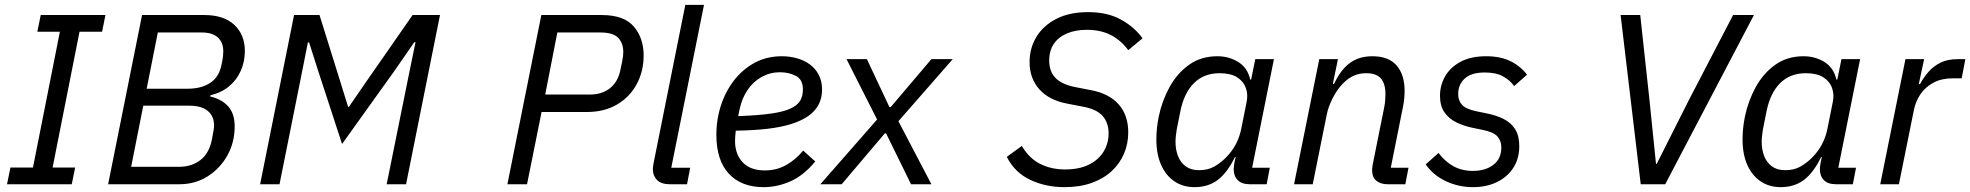

<svg xmlns="http://www.w3.org/2000/svg" viewBox="-20 -760 8127 792"><path d="M276 0H9L23 -69H116L227 -629H134L148 -698H415L401 -629H308L197 -69H290Z M426 0 566 -698H823Q903 -698 946.5 -657.5Q990 -617 990 -549Q990 -506 973.5 -468.5Q957 -431 925.5 -404.5Q894 -378 848 -367L847 -362Q894 -351 921 -321.5Q948 -292 948 -238Q948 -173 918 -119Q888 -65 836.5 -32.5Q785 0 720 0ZM521 -72H719Q771 -72 807 -100Q843 -128 854 -184Q859 -210 861 -222.5Q863 -235 863 -242Q863 -281 837 -302.5Q811 -324 761 -324H571ZM585 -394H754Q810 -394 847 -418Q884 -442 894 -494Q899 -517 900 -529.5Q901 -542 901 -549Q901 -585 878.5 -605.5Q856 -626 812 -626H631Z M1575 0 1670 -469 1694 -586H1689L1608 -469L1391 -166L1292 -469L1255 -585H1250L1227 -469L1133 0H1053L1193 -698H1298L1380 -435L1416 -319H1419L1499 -435L1682 -698H1795L1655 0Z M2154 0H2073L2213 -698H2462Q2554 -698 2594.5 -650.5Q2635 -603 2635 -531Q2635 -466 2606.5 -413Q2578 -360 2525.5 -329Q2473 -298 2401 -298H2214ZM2279 -626 2229 -370H2413Q2463 -370 2496 -396Q2529 -422 2539 -471Q2544 -494 2546.5 -507Q2549 -520 2550 -528.5Q2551 -537 2551 -545Q2551 -582 2530 -604Q2509 -626 2456 -626Z M2814 0H2743Q2708 0 2690.5 -17.5Q2673 -35 2673 -63Q2673 -68 2674 -74Q2675 -80 2676 -87L2807 -740H2884L2749 -68H2827Z M3130 12Q3038 12 2986.5 -43.5Q2935 -99 2935 -204Q2935 -224 2937 -244.5Q2939 -265 2943 -284Q2957 -352 2993 -407.5Q3029 -463 3083 -495.5Q3137 -528 3205 -528Q3238 -528 3268 -519.5Q3298 -511 3321 -494Q3344 -477 3357.5 -451Q3371 -425 3371 -390Q3371 -356 3357 -329Q3343 -302 3315 -282Q3287 -262 3244 -248.5Q3201 -235 3144 -228.5Q3087 -222 3015 -221Q3014 -211 3013 -199Q3012 -187 3012 -179Q3012 -124 3043.5 -90.5Q3075 -57 3135 -57Q3184 -57 3223.5 -79.5Q3263 -102 3293 -139L3343 -94Q3295 -36 3240.5 -12Q3186 12 3130 12ZM3197 -462Q3157 -462 3122.5 -443Q3088 -424 3064.5 -390Q3041 -356 3031 -310L3025 -281Q3108 -284 3160.5 -291.5Q3213 -299 3241.5 -312.5Q3270 -326 3281 -345Q3292 -364 3292 -391Q3292 -432 3263 -447Q3234 -462 3197 -462Z M3452 0H3364L3598 -267L3472 -516H3556L3649 -318H3654L3822 -516H3910L3686 -260L3822 0H3738L3635 -210H3630Z M4371 12Q4294 12 4230 -18Q4166 -48 4133 -113L4195 -158Q4226 -106 4271.5 -83.5Q4317 -61 4373 -61Q4432 -61 4472 -81Q4512 -101 4532.5 -135Q4553 -169 4553 -210Q4553 -254 4528 -282Q4503 -310 4447 -320L4380 -333Q4307 -347 4267 -392Q4227 -437 4227 -504Q4227 -561 4255 -607.5Q4283 -654 4337 -682Q4391 -710 4468 -710Q4548 -710 4603.5 -679.5Q4659 -649 4693 -602L4634 -553Q4606 -592 4564 -614.5Q4522 -637 4463 -637Q4416 -637 4381 -622Q4346 -607 4327 -579Q4308 -551 4308 -510Q4308 -465 4334 -438.5Q4360 -412 4414 -401L4481 -388Q4555 -374 4594.5 -329.5Q4634 -285 4634 -214Q4634 -167 4616.5 -126Q4599 -85 4565.5 -54Q4532 -23 4483 -5.5Q4434 12 4371 12Z M5205 0H5136Q5102 0 5085.5 -17Q5069 -34 5069 -62Q5069 -68 5070 -75Q5071 -82 5072 -89L5077 -112H5074Q5043 -48 5003.5 -18Q4964 12 4907 12Q4860 12 4824.5 -12Q4789 -36 4769.5 -80Q4750 -124 4750 -185Q4750 -208 4752.5 -232Q4755 -256 4760 -280Q4773 -343 4804 -400Q4835 -457 4884.5 -492.5Q4934 -528 5002 -528Q5049 -528 5087.5 -504.5Q5126 -481 5137 -432H5141L5158 -516H5235L5145 -68H5218ZM4926 -58Q4962 -58 4988 -72.5Q5014 -87 5036 -109Q5062 -135 5078 -165.5Q5094 -196 5101 -233L5122 -338Q5129 -370 5119 -397.5Q5109 -425 5082.5 -441.5Q5056 -458 5011 -458Q4946 -458 4905 -417Q4864 -376 4849 -301L4834 -226Q4832 -213 4830.5 -200Q4829 -187 4829 -175Q4829 -142 4839.5 -115.5Q4850 -89 4871.5 -73.5Q4893 -58 4926 -58Z M5395 0H5318L5422 -516H5499L5478 -414H5483Q5510 -472 5548 -500Q5586 -528 5641 -528Q5708 -528 5741 -490Q5774 -452 5774 -385Q5774 -371 5772.5 -354Q5771 -337 5767 -318L5717 -68H5790L5777 0H5704Q5676 0 5658 -14Q5640 -28 5640 -58Q5640 -63 5640.5 -67.5Q5641 -72 5642 -79L5690 -318Q5693 -333 5694 -347.5Q5695 -362 5695 -371Q5695 -415 5676 -436.5Q5657 -458 5616 -458Q5588 -458 5565 -448Q5542 -438 5521 -417Q5496 -392 5477.5 -355.5Q5459 -319 5453 -288Z M6056 12Q5997 12 5944.5 -12.5Q5892 -37 5861 -82L5914 -129Q5941 -93 5976 -74Q6011 -55 6056 -55Q6107 -55 6140 -80Q6173 -105 6173 -152Q6173 -178 6157.5 -196.5Q6142 -215 6097 -224L6058 -232Q6019 -240 5988 -255Q5957 -270 5938.5 -296.5Q5920 -323 5920 -365Q5920 -408 5941 -445Q5962 -482 6004.5 -505Q6047 -528 6111 -528Q6168 -528 6209 -508.5Q6250 -489 6279 -452L6226 -405Q6209 -429 6180 -445Q6151 -461 6105 -461Q6049 -461 6022 -436Q5995 -411 5995 -372Q5995 -345 6011 -327.5Q6027 -310 6070 -301L6109 -293Q6151 -285 6182 -269.5Q6213 -254 6230 -227Q6247 -200 6247 -157Q6247 -105 6222 -67Q6197 -29 6154 -8.5Q6111 12 6056 12Z M6849 0H6748L6665 -698H6746L6784 -348L6811 -84H6814L6947 -348L7129 -698H7215Z M7623 0H7554Q7520 0 7503.5 -17Q7487 -34 7487 -62Q7487 -68 7488 -75Q7489 -82 7490 -89L7495 -112H7492Q7461 -48 7421.5 -18Q7382 12 7325 12Q7278 12 7242.5 -12Q7207 -36 7187.5 -80Q7168 -124 7168 -185Q7168 -208 7170.5 -232Q7173 -256 7178 -280Q7191 -343 7222 -400Q7253 -457 7302.5 -492.5Q7352 -528 7420 -528Q7467 -528 7505.5 -504.5Q7544 -481 7555 -432H7559L7576 -516H7653L7563 -68H7636ZM7344 -58Q7380 -58 7406 -72.5Q7432 -87 7454 -109Q7480 -135 7496 -165.5Q7512 -196 7519 -233L7540 -338Q7547 -370 7537 -397.5Q7527 -425 7500.5 -441.5Q7474 -458 7429 -458Q7364 -458 7323 -417Q7282 -376 7267 -301L7252 -226Q7250 -213 7248.5 -200Q7247 -187 7247 -175Q7247 -142 7257.5 -115.5Q7268 -89 7289.5 -73.5Q7311 -58 7344 -58Z M7813 0H7736L7840 -516H7917L7895 -413H7900Q7914 -439 7934 -462.5Q7954 -486 7983.5 -501Q8013 -516 8055 -516H8087L8072 -437H8036Q7989 -437 7955.5 -419Q7922 -401 7902 -371.5Q7882 -342 7875 -307Z"/></svg>

Font: IBM Plex Sans Var
Style: Italic
Weight: 400
Italic angle: -11.31°
Designer: Mike Abbink, Paul van der Laan, Pieter van Rosmalen
Foundry: Bold Monday
Version: Version 1.001